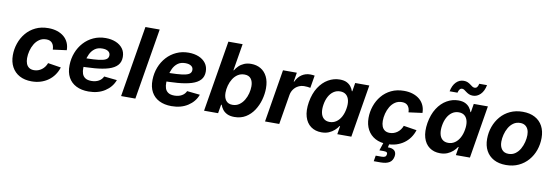

<svg xmlns="http://www.w3.org/2000/svg" viewBox="-65 -1241 5586 1934"><g transform="rotate(10 2728.5 -273.5)"><path d="M263.7 10.7Q191.9 10.7 140.4 -17.3Q88.9 -45.4 61 -96.7Q33.2 -147.9 33.2 -216.3Q33.2 -279.3 53.5 -338.4Q73.7 -397.5 112.8 -444.6Q151.9 -491.7 209 -519.3Q266.1 -546.9 340.3 -546.9Q389.6 -546.9 429.9 -533.7Q470.2 -520.5 499.3 -496.1Q528.3 -471.7 543.9 -437Q559.6 -402.3 559.6 -359.9L419.9 -341.3Q419.4 -362.3 414.3 -378.7Q409.2 -395 399.4 -407Q389.6 -418.9 374.8 -425.3Q359.9 -431.6 338.9 -431.6Q298.3 -431.6 268.3 -411.4Q238.3 -391.1 218.8 -358.2Q199.2 -325.2 189.5 -286.9Q179.7 -248.5 179.7 -212.4Q179.7 -180.2 189.2 -155.8Q198.7 -131.3 218.5 -117.9Q238.3 -104.5 268.6 -104.5Q290.5 -104.5 310.3 -111.3Q330.1 -118.2 346.9 -130.6Q363.8 -143.1 376.5 -160.6Q389.2 -178.2 397 -199.2L530.8 -178.2Q517.1 -134.8 492.2 -99.9Q467.3 -64.9 432.6 -40.3Q397.9 -15.6 355.5 -2.4Q313 10.7 263.7 10.7Z M846.2 11.7Q773.4 11.7 720.5 -14.9Q667.5 -41.5 639.6 -92.5Q611.8 -143.6 613.3 -216.3Q614.7 -285.2 637.9 -345.2Q661.1 -405.3 702.9 -451.2Q744.6 -497.1 801.3 -522.9Q857.9 -548.8 925.3 -548.8Q983.4 -548.8 1029.1 -530Q1074.7 -511.2 1101.1 -475.8Q1127.4 -440.4 1127.4 -390.1Q1127.4 -338.4 1097.7 -305.4Q1067.9 -272.5 1009.8 -254.4Q951.7 -236.3 866.9 -229.5Q782.2 -222.7 672.4 -222.7L687.5 -312.5Q780.8 -312.5 840.3 -315.9Q899.9 -319.3 932.9 -327.4Q965.8 -335.4 978.8 -349.4Q991.7 -363.3 991.7 -383.8Q991.7 -409.7 970.2 -424.3Q948.7 -439 910.6 -439Q863.3 -439 833 -416Q802.7 -393.1 785.9 -357.9Q769 -322.8 762 -283.9Q754.9 -245.1 754.4 -212.9Q753.4 -180.7 762.2 -154.5Q771 -128.4 793.7 -113.3Q816.4 -98.1 856.9 -98.1Q900.4 -98.1 931.9 -116Q963.4 -133.8 976.6 -164.6L1108.9 -150.9Q1082 -77.6 1012.9 -33Q943.8 11.7 846.2 11.7Z M1445.3 -727.5 1324.7 0H1178.7L1299.3 -727.5Z M1694.8 11.7Q1622.1 11.7 1569.1 -14.9Q1516.1 -41.5 1488.3 -92.5Q1460.4 -143.6 1461.9 -216.3Q1463.4 -285.2 1486.6 -345.2Q1509.8 -405.3 1551.5 -451.2Q1593.3 -497.1 1649.9 -522.9Q1706.5 -548.8 1773.9 -548.8Q1832 -548.8 1877.7 -530Q1923.3 -511.2 1949.7 -475.8Q1976.1 -440.4 1976.1 -390.1Q1976.1 -338.4 1946.3 -305.4Q1916.5 -272.5 1858.4 -254.4Q1800.3 -236.3 1715.6 -229.5Q1630.9 -222.7 1521 -222.7L1536.1 -312.5Q1629.4 -312.5 1689 -315.9Q1748.5 -319.3 1781.5 -327.4Q1814.5 -335.4 1827.4 -349.4Q1840.3 -363.3 1840.3 -383.8Q1840.3 -409.7 1818.8 -424.3Q1797.4 -439 1759.3 -439Q1711.9 -439 1681.6 -416Q1651.4 -393.1 1634.5 -357.9Q1617.7 -322.8 1610.6 -283.9Q1603.5 -245.1 1603 -212.9Q1602.1 -180.7 1610.8 -154.5Q1619.6 -128.4 1642.3 -113.3Q1665 -98.1 1705.6 -98.1Q1749 -98.1 1780.5 -116Q1812 -133.8 1825.2 -164.6L1957.5 -150.9Q1930.7 -77.6 1861.6 -33Q1792.5 11.7 1694.8 11.7Z M2337.9 9.3Q2293.5 9.3 2263.9 -5.1Q2234.4 -19.5 2217.3 -42.2Q2200.2 -64.9 2191.9 -89.4H2186L2170.9 0H2027.3L2147.9 -727.5H2293.5L2248 -452.6H2252.4Q2266.6 -476.6 2288.6 -498.3Q2310.5 -520 2341.8 -533.4Q2373 -546.9 2414.1 -546.9Q2469.2 -546.9 2511.7 -522Q2554.2 -497.1 2578.4 -448.7Q2602.5 -400.4 2602.5 -330.6Q2602.5 -272 2585.9 -212.2Q2569.3 -152.3 2536.4 -102.1Q2503.4 -51.8 2453.9 -21.2Q2404.3 9.3 2337.9 9.3ZM2297.4 -107.9Q2337.4 -107.9 2366.9 -128.7Q2396.5 -149.4 2416 -182.1Q2435.5 -214.8 2445.1 -252.4Q2454.6 -290 2454.6 -324.2Q2454.6 -373 2432.6 -401.4Q2410.6 -429.7 2366.7 -429.7Q2327.6 -429.7 2298.1 -410.4Q2268.6 -391.1 2248.8 -359.6Q2229 -328.1 2218.8 -290.3Q2208.5 -252.4 2208.5 -215.8Q2208.5 -166 2231.2 -137Q2253.9 -107.9 2297.4 -107.9Z M2650.9 0 2739.7 -539.1H2881.3L2865.7 -445.8H2870.6Q2893.6 -495.1 2931.9 -520.3Q2970.2 -545.4 3017.1 -545.4Q3028.8 -545.4 3041.3 -544.4Q3053.7 -543.5 3063 -541.5L3041.5 -412.6Q3031.7 -415.5 3013.7 -417.2Q2995.6 -418.9 2979.5 -418.9Q2947.3 -418.9 2918.9 -404.8Q2890.6 -390.6 2871.6 -364.7Q2852.5 -338.9 2846.7 -303.7L2796.4 0Z M3228.5 9.3Q3165 9.3 3119.9 -23.4Q3074.7 -56.2 3056.2 -118.4Q3037.6 -180.7 3051.8 -269Q3067.4 -359.4 3107.2 -421.1Q3147 -482.9 3202.9 -514.9Q3258.8 -546.9 3320.3 -546.9Q3363.8 -546.9 3391.6 -533Q3419.4 -519 3435.8 -497.1Q3452.1 -475.1 3459.5 -452.1H3463.9L3478 -539.1H3622.6L3533.7 0H3390.1L3403.8 -85H3398.4Q3383.3 -61 3359.4 -39.6Q3335.4 -18.1 3303.2 -4.4Q3271 9.3 3228.5 9.3ZM3291.5 -107.9Q3329.1 -107.9 3358.9 -128.2Q3388.7 -148.4 3408.7 -184.8Q3428.7 -221.2 3436.5 -269.5Q3444.8 -318.4 3436.8 -354.2Q3428.7 -390.1 3405.5 -409.9Q3382.3 -429.7 3344.7 -429.7Q3307.1 -429.7 3277.6 -409.4Q3248 -389.2 3228.5 -353.3Q3209 -317.4 3201.2 -269.5Q3193.4 -221.7 3200.9 -185.1Q3208.5 -148.4 3231.4 -128.2Q3254.4 -107.9 3291.5 -107.9Z M3901.9 10.7Q3830.1 10.7 3778.6 -17.3Q3727.1 -45.4 3699.2 -96.7Q3671.4 -147.9 3671.4 -216.3Q3671.4 -279.3 3691.7 -338.4Q3711.9 -397.5 3751 -444.6Q3790 -491.7 3847.2 -519.3Q3904.3 -546.9 3978.5 -546.9Q4027.8 -546.9 4068.1 -533.7Q4108.4 -520.5 4137.5 -496.1Q4166.5 -471.7 4182.1 -437Q4197.8 -402.3 4197.8 -359.9L4058.1 -341.3Q4057.6 -362.3 4052.5 -378.7Q4047.4 -395 4037.6 -407Q4027.8 -418.9 4012.9 -425.3Q3998 -431.6 3977.1 -431.6Q3936.5 -431.6 3906.5 -411.4Q3876.5 -391.1 3856.9 -358.2Q3837.4 -325.2 3827.6 -286.9Q3817.9 -248.5 3817.9 -212.4Q3817.9 -180.2 3827.4 -155.8Q3836.9 -131.3 3856.7 -117.9Q3876.5 -104.5 3906.7 -104.5Q3928.7 -104.5 3948.5 -111.3Q3968.3 -118.2 3985.1 -130.6Q4002 -143.1 4014.6 -160.6Q4027.3 -178.2 4035.2 -199.2L4168.9 -178.2Q4155.3 -134.8 4130.4 -99.9Q4105.5 -64.9 4070.8 -40.3Q4036.1 -15.6 3993.7 -2.4Q3951.2 10.7 3901.9 10.7ZM3798.8 204.1 3808.6 145.5H3869.6Q3892.6 145.5 3903.8 138.4Q3915 131.3 3917.5 115.7Q3920.4 100.1 3911.6 93.3Q3902.8 86.4 3879.4 86.4H3835.9L3871.6 -21.5H3928.2L3924.3 0L3915 42Q3960.9 40.5 3982.4 60.8Q4003.9 81.1 3998 119.1Q3990.7 163.6 3959 183.8Q3927.2 204.1 3867.2 204.1Z M4441.4 9.3Q4377.9 9.3 4332.8 -23.4Q4287.6 -56.2 4269 -118.4Q4250.5 -180.7 4264.6 -269Q4280.3 -359.4 4320.1 -421.1Q4359.9 -482.9 4415.8 -514.9Q4471.7 -546.9 4533.2 -546.9Q4576.7 -546.9 4604.5 -533Q4632.3 -519 4648.7 -497.1Q4665 -475.1 4672.4 -452.1H4676.8L4690.9 -539.1H4835.4L4746.6 0H4603L4616.7 -85H4611.3Q4596.2 -61 4572.3 -39.6Q4548.3 -18.1 4516.1 -4.4Q4483.9 9.3 4441.4 9.3ZM4504.4 -107.9Q4542 -107.9 4571.8 -128.2Q4601.6 -148.4 4621.6 -184.8Q4641.6 -221.2 4649.4 -269.5Q4657.7 -318.4 4649.7 -354.2Q4641.6 -390.1 4618.4 -409.9Q4595.2 -429.7 4557.6 -429.7Q4520 -429.7 4490.5 -409.4Q4460.9 -389.2 4441.4 -353.3Q4421.9 -317.4 4414.1 -269.5Q4406.2 -221.7 4413.8 -185.1Q4421.4 -148.4 4444.3 -128.2Q4467.3 -107.9 4504.4 -107.9ZM4667 -619.1Q4643.6 -619.1 4626.7 -626.7Q4609.9 -634.3 4596.7 -644.3Q4583.5 -654.3 4572.5 -661.9Q4561.5 -669.4 4549.8 -669.4Q4534.2 -669.4 4524.2 -656.2Q4514.2 -643.1 4509.8 -622.1H4429.2Q4441.4 -684.1 4474.4 -717.5Q4507.3 -751 4552.2 -751Q4576.2 -751 4592.8 -743.4Q4609.4 -735.8 4622.1 -726.1Q4634.8 -716.3 4646 -708.7Q4657.2 -701.2 4669.4 -701.2Q4686.5 -701.2 4695.8 -713.1Q4705.1 -725.1 4710.4 -748.5H4789.6Q4777.8 -686.5 4743.9 -652.8Q4710 -619.1 4667 -619.1Z M5115.7 10.7Q5042.5 10.7 4990.7 -17.3Q4939 -45.4 4911.6 -96.2Q4884.3 -147 4884.3 -215.3Q4884.3 -281.2 4905.5 -340.8Q4926.8 -400.4 4966.6 -447Q5006.3 -493.7 5063.5 -520.3Q5120.6 -546.9 5192.4 -546.9Q5265.1 -546.9 5316.9 -519Q5368.7 -491.2 5396 -440.2Q5423.3 -389.2 5423.3 -320.3Q5423.3 -254.9 5402.6 -195.3Q5381.8 -135.7 5341.8 -89.4Q5301.8 -43 5244.9 -16.1Q5188 10.7 5115.7 10.7ZM5121.6 -104.5Q5161.6 -104.5 5190.9 -125.5Q5220.2 -146.5 5239.3 -179.9Q5258.3 -213.4 5267.8 -251.5Q5277.3 -289.6 5277.3 -323.7Q5277.3 -356.9 5266.8 -380.9Q5256.3 -404.8 5236.1 -418.2Q5215.8 -431.6 5186 -431.6Q5146.5 -431.6 5116.9 -410.9Q5087.4 -390.1 5068.4 -356.9Q5049.3 -323.7 5039.8 -285.6Q5030.3 -247.6 5030.3 -212.9Q5030.3 -163.6 5053.7 -134Q5077.1 -104.5 5121.6 -104.5Z"/></g></svg>

Font: Inter 18pt
Style: Bold Italic
Weight: 700
Italic angle: -9.3988°
Designer: Rasmus Andersson
Foundry: rsms
Version: Version 4.001;git-66647c0bb